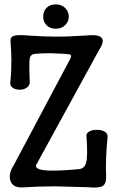

<svg xmlns="http://www.w3.org/2000/svg" viewBox="-20 -857 540 879"><path d="M235.4 -836.9Q207 -836.9 191.4 -819.3Q177.7 -803.7 177.7 -780.3Q177.7 -758.8 191.4 -743.2Q207 -725.6 235.4 -725.6Q263.7 -725.6 279.3 -743.2Q294.9 -758.8 294.9 -780.3Q294.9 -803.7 279.3 -819.3Q263.7 -836.9 235.4 -836.9ZM302.7 -589.8 43.9 -102.5Q17.6 -61.5 27.3 -30.3Q38.1 2.9 83 1Q158.2 -3.9 232.4 -3.9Q279.3 -2.9 381.8 0L394.5 1Q437.5 3.9 452.1 -6.8Q467.8 -18.6 465.8 -54.7Q463.9 -85 465.8 -135.7Q467.8 -185.5 472.7 -230.5Q473.6 -246.1 458 -254.9Q444.3 -262.7 422.9 -262.7Q402.3 -262.7 388.7 -254.9Q373 -246.1 376 -230.5Q382.8 -141.6 374 -111.3Q367.2 -86.9 344.7 -83Q253.9 -74.2 203.1 -76.2Q131.8 -79.1 147.5 -105.5L434.6 -629.9Q461.9 -671.9 441.4 -687.5Q423.8 -700.2 372.1 -694.3Q285.2 -688.5 225.6 -689.5Q183.6 -689.5 109.4 -694.3Q59.6 -699.2 42 -692.4Q25.4 -686.5 28.3 -664.1Q31.2 -635.7 32.2 -582Q32.2 -525.4 27.3 -480.5Q24.4 -464.8 38.1 -455.1Q50.8 -446.3 70.3 -446.3Q88.9 -446.3 101.6 -455.1Q116.2 -464.8 116.2 -480.5Q112.3 -567.4 116.2 -589.8Q120.1 -608.4 138.7 -610.4Q165 -613.3 211.9 -613.3Q249 -612.3 278.3 -610.4L287.1 -609.4Q300.8 -608.4 303.7 -605.5Q307.6 -602.5 302.7 -589.8Z"/></svg>

Font: GungsuhChe
Style: Regular
Weight: 400
Monospace: yes
Version: Version 2.21